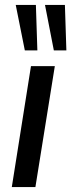

<svg xmlns="http://www.w3.org/2000/svg" viewBox="-20 -761 290 781"><path d="M28 0 106 -492H203L124 0ZM199 -556 163 -741H244L250 -556ZM81 -556 44 -741H126L132 -556Z"/></svg>

Font: Nunito Sans 10pt Condensed SemiBold
Style: Italic
Weight: 600
Width: 3
Italic angle: -9°
Designer: Vernon Adams
Foundry: Vernon Adams
Version: Version 3.101;gftools[0.9.27]